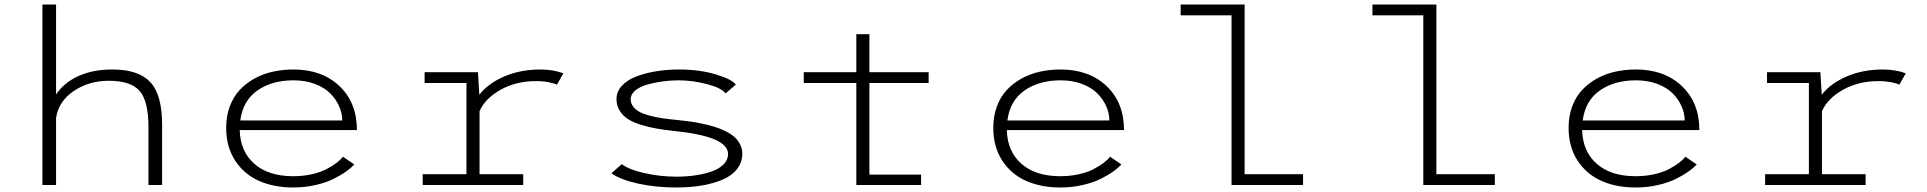

<svg xmlns="http://www.w3.org/2000/svg" viewBox="-20 -820 8540 851"><path d="M168 0V-800H228.5V-401.5Q263.5 -453.5 327.2 -482.8Q391 -512 478 -512Q594 -512 646.2 -456Q698.5 -400 698.5 -267.5V0H638V-257Q638 -371.5 599 -416.8Q560 -462 462 -462Q374 -462 306.8 -416.5Q239.5 -371 228.5 -297V0Z M1550.5 -91Q1536 -75.5 1514 -59.8Q1492 -44 1458.5 -27.2Q1425 -10.5 1378 0.2Q1331 11 1279.5 11Q1194.5 11 1128.2 -18.2Q1062 -47.5 1022.2 -108.2Q982.5 -169 982.5 -253.5Q982.5 -305 998.2 -347.8Q1014 -390.5 1041.8 -420.5Q1069.5 -450.5 1107.2 -471.5Q1145 -492.5 1188.8 -502.2Q1232.5 -512 1281 -512Q1407 -512 1484.5 -438.5Q1562 -365 1562 -243.5H1042.5Q1045 -148.5 1107.5 -93.8Q1170 -39 1279.5 -39Q1323.5 -39 1362.2 -47.8Q1401 -56.5 1427.8 -70.8Q1454.5 -85 1472.2 -98.5Q1490 -112 1500 -125.5ZM1281 -464Q1185.5 -464 1121 -419Q1056.5 -374 1045 -286H1497Q1497 -318 1483.2 -349Q1469.5 -380 1443.8 -406Q1418 -432 1375.8 -448Q1333.5 -464 1281 -464Z M2105.5 -48H2299V0H1853.5V-48H2047.5V-452H1862V-500H2098.5L2104.5 -400Q2143.5 -450.5 2215.2 -481.2Q2287 -512 2375 -512Q2432 -512 2477 -495L2448.5 -444.5Q2439 -450 2413.8 -455.2Q2388.5 -460.5 2355.5 -460.5Q2268 -460.5 2199.5 -422.5Q2131 -384.5 2105.5 -327.5Z M2977.5 11Q2885 11 2807 -6.5Q2729 -24 2690 -52L2736 -92.5Q2766.5 -68.5 2836.2 -52.8Q2906 -37 2979.5 -37Q3022.5 -37 3061.8 -42.8Q3101 -48.5 3134.2 -60Q3167.5 -71.5 3187.2 -91.5Q3207 -111.5 3207 -137.5Q3207 -215.5 2967 -239.5Q2922.5 -244.5 2888.5 -250.5Q2854.5 -256.5 2819.8 -267.2Q2785 -278 2762.8 -292.5Q2740.5 -307 2726.5 -329.5Q2712.5 -352 2712.5 -380.5Q2712.5 -414 2736.5 -440Q2760.5 -466 2800.8 -481.2Q2841 -496.5 2888.8 -504.2Q2936.5 -512 2988.5 -512Q3081 -512 3152.8 -490.2Q3224.5 -468.5 3241.5 -445L3196 -406Q3177.5 -430.5 3113 -447.2Q3048.5 -464 2987.5 -464Q2955.5 -464 2921.5 -459.8Q2887.5 -455.5 2853.2 -446.5Q2819 -437.5 2797.2 -420.2Q2775.5 -403 2775.5 -380Q2775.5 -362 2786.2 -347.8Q2797 -333.5 2814.8 -324Q2832.5 -314.5 2860.2 -307.2Q2888 -300 2916.8 -295.8Q2945.5 -291.5 2984 -288Q3012.5 -285 3036.8 -281.8Q3061 -278.5 3091.2 -272.2Q3121.5 -266 3145.8 -258.5Q3170 -251 3194 -239.5Q3218 -228 3234 -214Q3250 -200 3260 -180.8Q3270 -161.5 3270 -139Q3270 -100.5 3247 -71Q3224 -41.5 3183.2 -24Q3142.5 -6.5 3090.8 2.2Q3039 11 2977.5 11Z M3833.5 -46H4062.5V0H3775.5V-452H3542.5V-500H3775.5V-668.5H3833.5V-500H4096V-452H3833.5Z M4950.5 -91Q4936 -75.5 4914 -59.8Q4892 -44 4858.5 -27.2Q4825 -10.5 4778 0.2Q4731 11 4679.5 11Q4594.5 11 4528.2 -18.2Q4462 -47.5 4422.2 -108.2Q4382.5 -169 4382.5 -253.5Q4382.5 -305 4398.2 -347.8Q4414 -390.5 4441.8 -420.5Q4469.5 -450.5 4507.2 -471.5Q4545 -492.5 4588.8 -502.2Q4632.5 -512 4681 -512Q4807 -512 4884.5 -438.5Q4962 -365 4962 -243.5H4442.5Q4445 -148.5 4507.5 -93.8Q4570 -39 4679.5 -39Q4723.5 -39 4762.2 -47.8Q4801 -56.5 4827.8 -70.8Q4854.5 -85 4872.2 -98.5Q4890 -112 4900 -125.5ZM4681 -464Q4585.5 -464 4521 -419Q4456.5 -374 4445 -286H4897Q4897 -318 4883.2 -349Q4869.5 -380 4843.8 -406Q4818 -432 4775.8 -448Q4733.5 -464 4681 -464Z M5496.5 -48H5755.5V0H5438.5V-752H5213V-800H5496.5Z M6346.5 -48H6605.5V0H6288.5V-752H6063V-800H6346.5Z M7500.5 -91Q7486 -75.5 7464 -59.8Q7442 -44 7408.5 -27.2Q7375 -10.5 7328 0.2Q7281 11 7229.5 11Q7144.5 11 7078.2 -18.2Q7012 -47.5 6972.2 -108.2Q6932.5 -169 6932.5 -253.5Q6932.5 -305 6948.2 -347.8Q6964 -390.5 6991.8 -420.5Q7019.5 -450.5 7057.2 -471.5Q7095 -492.5 7138.8 -502.2Q7182.5 -512 7231 -512Q7357 -512 7434.5 -438.5Q7512 -365 7512 -243.5H6992.5Q6995 -148.5 7057.5 -93.8Q7120 -39 7229.5 -39Q7273.5 -39 7312.2 -47.8Q7351 -56.5 7377.8 -70.8Q7404.5 -85 7422.2 -98.5Q7440 -112 7450 -125.5ZM7231 -464Q7135.5 -464 7071 -419Q7006.5 -374 6995 -286H7447Q7447 -318 7433.2 -349Q7419.5 -380 7393.8 -406Q7368 -432 7325.8 -448Q7283.5 -464 7231 -464Z M8055.5 -48H8249V0H7803.5V-48H7997.5V-452H7812V-500H8048.5L8054.5 -400Q8093.5 -450.5 8165.2 -481.2Q8237 -512 8325 -512Q8382 -512 8427 -495L8398.5 -444.5Q8389 -450 8363.8 -455.2Q8338.5 -460.5 8305.5 -460.5Q8218 -460.5 8149.5 -422.5Q8081 -384.5 8055.5 -327.5Z"/></svg>

Font: League Mono Wide UltraLight
Style: Regular
Weight: 200
Width: 8
Designer: Tyler Finck
Foundry: The League of Moveable Type / Tyler Finck
Version: Version 2.210